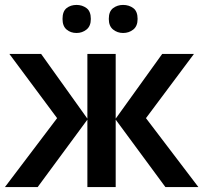

<svg xmlns="http://www.w3.org/2000/svg" viewBox="-20 -760 826 780"><path d="M768 -541 573 -280 786 0H652L450 -274V0H335V-274L133 0H0L212 -280L18 -541H147L335 -278V-541H450V-278L639 -541ZM422 -683Q422 -654 439.5 -640Q457 -626 480 -626Q504 -626 521.5 -640Q539 -654 539 -683Q539 -714 521.5 -727Q504 -740 480 -740Q457 -740 439.5 -727Q422 -714 422 -683ZM234 -683Q234 -654 250.5 -640Q267 -626 291 -626Q314 -626 331.5 -640Q349 -654 349 -683Q349 -714 331.5 -727Q314 -740 291 -740Q267 -740 250.5 -727Q234 -714 234 -683Z"/></svg>

Font: Noto Sans Display Medium
Style: Regular
Weight: 500
Designer: Monotype Design Team
Foundry: Monotype Imaging Inc.
Version: Version 1.900